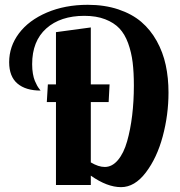

<svg xmlns="http://www.w3.org/2000/svg" viewBox="-20 -770 747 799"><path d="M113.8 -502.9Q113.8 -481.4 116.9 -463.4Q120.1 -445.3 125 -433.6Q129.9 -421.9 134.3 -414.1Q138.7 -406.2 143.6 -400.1Q148.4 -394 148.9 -393.1Q86.9 -393.1 52.5 -422.4Q18.1 -451.7 18.1 -511.2Q18.1 -576.7 58.8 -631.1Q99.6 -685.5 175 -717.8Q250.5 -750 345.2 -750Q415.5 -750 472.4 -731Q529.3 -711.9 567.9 -679Q606.4 -646 632.3 -599.4Q658.2 -552.7 669.7 -499.3Q681.2 -445.8 681.2 -384.8Q681.2 -292 657.2 -202.6Q633.3 -113.3 586.9 -52.2Q540.5 8.8 483.9 8.8Q425.8 8.8 357.9 -39.1V0H212.9V-345.2H174.8L179.2 -418.9H212.9V-636.2L357.9 -655.8V-418.9H436L432.1 -345.2H357.9V-94.2Q389.6 -75.2 416 -75.2Q446.8 -75.2 470.9 -104Q495.1 -132.8 509 -181.9Q522.9 -231 530 -289.8Q537.1 -348.6 537.1 -414.1Q537.1 -468.8 532 -510.5Q526.9 -552.2 513.2 -590.1Q499.5 -627.9 476.8 -651.9Q454.1 -675.8 417.5 -689.9Q380.9 -704.1 331.1 -704.1Q231.4 -704.1 172.6 -651.6Q113.8 -599.1 113.8 -502.9Z"/></svg>

Font: Lobster Two
Style: Bold
Weight: 700
Designer: Pablo Impallari
Foundry: Pablo Impallari. www.impallari.com
Version: Version 1.006